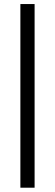

<svg xmlns="http://www.w3.org/2000/svg" viewBox="-20 -708 265 924"><path d="M78.1 -688.5V195.3H146.5V-688.5Z"/></svg>

Font: Sen-gleads
Style: Regular
Weight: 400
Designer: Kosal Sen, Philatype
Foundry: Philatype
Version: Version 1.004; ttfautohint (v1.8.3)